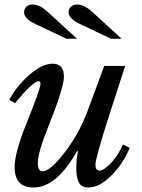

<svg xmlns="http://www.w3.org/2000/svg" viewBox="-20 -823 633 853"><path d="M169 -62Q203 -62 267.5 -146Q332 -230 369 -330L443 -530H536L462 -301Q404 -120 404 -91Q404 -65 422 -65Q442 -65 474.5 -100.5Q507 -136 526 -181L556 -166Q528 -97 475 -43.5Q422 10 372 10Q343 10 331 -11Q319 -32 319 -75Q319 -115 326 -150L323 -153Q232 10 129 10Q45 10 45 -80Q45 -143 95 -268Q160 -429 160 -451Q160 -462 151 -462Q127 -462 47 -365L21 -379Q53 -440 110 -490Q167 -540 214 -540Q264 -540 264 -482Q264 -433 194 -259Q148 -144 148 -100Q148 -62 169 -62ZM336 -716Q285 -740 285 -768Q285 -784 295.5 -793.5Q306 -803 323 -803Q354 -803 390 -770L520 -651H473ZM138 -716Q87 -740 87 -768Q87 -784 97.5 -793.5Q108 -803 125 -803Q156 -803 192 -770L322 -651H275Z"/></svg>

Font: Libre Baskerville
Style: Italic
Weight: 400
Italic angle: -15°
Designer: Pablo Impallari, Rodrigo Fuenzalida
Foundry: Pablo Impallari, Rodrigo Fuenzalida
Version: Version 1.051;Glyphs 3.2.3 (3260)